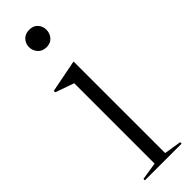

<svg xmlns="http://www.w3.org/2000/svg" viewBox="-254 -747 754 754"><g transform="rotate(-45 123.0 -370.0)"><path d="M121.5 -642.5Q98.5 -642.5 85.5 -657.5Q72.5 -672.5 72.5 -692Q72.5 -711 85.5 -725.2Q98.5 -739.5 121.5 -739.5Q144.5 -739.5 157 -725.2Q169.5 -711 169.5 -692Q169.5 -672.5 157 -657.5Q144.5 -642.5 121.5 -642.5ZM156.5 -527.5V-19.5L228.5 -8V0H24.5V-8L98 -19.5V-466Q89.5 -469 66 -477.2Q42.5 -485.5 20 -493.5V-501.5L153 -527.5Z"/></g></svg>

Font: Newsreader 72pt Light
Style: Regular
Weight: 300
Designer: Hugues Gentile
Foundry: Production Type
Version: Version 1.003; ttfautohint (v1.8.3)